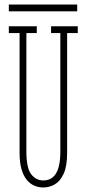

<svg xmlns="http://www.w3.org/2000/svg" viewBox="-20 -816 382 848"><path d="M171 12Q151 12 132.2 4.2Q113.5 -3.5 98.8 -21Q84 -38.5 75.2 -68Q66.5 -97.5 66.5 -141V-670H19V-700H142.5V-670H96.5V-148Q96.5 -73 118 -46Q139.5 -19 171 -19Q187 -19 200.8 -25.2Q214.5 -31.5 224.8 -46Q235 -60.5 240.8 -85.5Q246.5 -110.5 246.5 -148V-670H205.5V-700H323.5V-670H276.5V-141Q276.5 -83 261.5 -49.5Q246.5 -16 222.5 -2Q198.5 12 171 12ZM19 -766V-796H321V-766Z"/></svg>

Font: Imbue Thin 10pt Thin
Style: Regular
Weight: 250
Version: Version 1.102